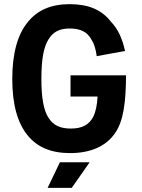

<svg xmlns="http://www.w3.org/2000/svg" viewBox="-20 -728 681 923"><path d="M319 -366V-264H449C447 -223 440 -190 428 -166C408 -128 374 -110 321 -110C270 -110 236 -125 213 -162C189 -199 179 -260 179 -349C179 -443 190 -503 214 -540C236 -576 268 -591 315 -591C366 -591 400 -575 420 -537C432 -519 440 -494 445 -458L581 -483C568 -544 546 -590 513 -624C469 -681 405 -708 315 -708C225 -708 159 -679 113 -621C64 -562 39 -469 39 -349C39 -226 64 -137 113 -77C159 -20 227 8 317 8C417 8 491 -26 533 -88C574 -147 585 -236 586 -366ZM209 175H325L411 52H268Z"/></svg>

Font: Arthouse Owned
Style: Bold
Weight: 700
Designer: Jeremy Tribby
Foundry: Tribby Type
Version: Version 1.000;PS 001.000;hotconv 1.0.88;makeotf.lib2.5.64775